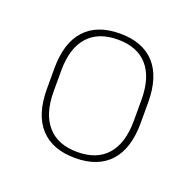

<svg xmlns="http://www.w3.org/2000/svg" viewBox="-72 -721 488 480"><g transform="rotate(20 172.0 -481.5)"><path d="M172 -316Q111.5 -316 79.2 -351.2Q47 -386.5 47 -454.5V-509Q47 -577 79.2 -612Q111.5 -647 172 -647Q232.5 -647 264.5 -612Q296.5 -577 296.5 -509V-454.5Q296.5 -386.5 264.5 -351.2Q232.5 -316 172 -316ZM172 -332Q224 -332 251.2 -363.2Q278.5 -394.5 278.5 -454V-509.5Q278.5 -569 251.2 -600Q224 -631 172 -631Q120 -631 92.5 -600Q65 -569 65 -509.5V-454Q65 -395 92.5 -363.5Q120 -332 172 -332Z"/></g></svg>

Font: Anek Kannada Medium Thin
Style: Regular
Weight: 250
Version: Version 1.003